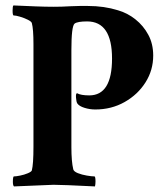

<svg xmlns="http://www.w3.org/2000/svg" viewBox="-20 -668 599 692"><path d="M30.3 3.9Q26.4 0 26.4 -12.7Q26.4 -32.2 30.3 -32.2Q38.1 -32.2 52.7 -35.2Q67.4 -38.1 80.1 -43.5Q92.8 -48.8 94.7 -53.7Q100.6 -76.2 100.6 -139.6V-508.8Q100.6 -563.5 94.7 -585Q92.8 -590.8 79.6 -597.2Q66.4 -603.5 51.8 -607.9Q37.1 -612.3 29.3 -612.3Q25.4 -612.3 25.4 -629.9Q25.4 -645.5 28.3 -648.4Q72.3 -646.5 108.4 -645Q144.5 -643.6 171.9 -643.6Q185.5 -643.6 201.7 -644Q217.8 -644.5 234.4 -645.5Q251 -646.5 266.6 -646.5Q282.2 -646.5 296.9 -646.5Q355.5 -646.5 405.3 -630.9Q439.5 -621.1 468.3 -598.1Q497.1 -575.2 514.6 -542.5Q532.2 -509.8 532.2 -467.8Q532.2 -415 504.4 -371.1Q476.6 -327.1 429.2 -300.3Q381.8 -273.4 323.2 -273.4Q303.7 -273.4 284.7 -279.3Q265.6 -285.2 258.8 -294.9Q254.9 -300.8 253.9 -316.4Q252.9 -332 257.8 -332Q271.5 -324.2 301.8 -324.2Q383.8 -324.2 383.8 -457Q383.8 -590.8 293.9 -590.8Q259.8 -590.8 249 -583Q237.3 -574.2 237.3 -487.3V-137.7Q237.3 -85.9 244.1 -57.6Q246.1 -49.8 260.7 -43.9Q275.4 -38.1 293 -35.2Q310.5 -32.2 320.3 -32.2Q324.2 -32.2 324.2 -13.7Q324.2 -3.9 322.3 3.9Q205.1 -2 172.9 -2Z"/></svg>

Font: Crimson Text Bold
Style: Bold
Weight: 700
Designer: Sebastian Kosch
Foundry: Sebastian Kosch
Version: Version 1.10 July 1, 2025